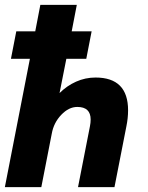

<svg xmlns="http://www.w3.org/2000/svg" viewBox="-26 -770 607 790"><path d="M97 -528H19L41 -641H119L140 -750H290L269 -641H351L329 -528H247L219 -387Q249 -417 287 -434Q325 -451 367 -451Q501 -451 501 -316Q501 -284 494 -250L445 0H295L344 -250Q347 -265 347 -278Q347 -330 292 -330Q257 -330 226 -297.5Q195 -265 187 -220L144 0H-6Z"/></svg>

Font: Teachers
Style: Bold Italic
Weight: 700
Designer: Alfredo Marco Pradil & Chank Diesel
Version: Version 0.009